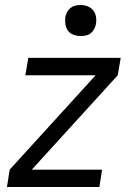

<svg xmlns="http://www.w3.org/2000/svg" viewBox="-20 -753 540 773"><path d="M8 0 19 -70 365 -450H82L94 -520H466L454 -450L108 -70H391L380 0ZM304 -608Q290 -608 276 -613Q262 -618 254 -629Q246 -640 243.5 -655Q241 -670 243 -685Q245 -695 250.5 -705Q256 -715 264.5 -721.5Q273 -728 283.5 -730.5Q294 -733 305 -733Q319 -733 333 -727.5Q347 -722 355.5 -711Q364 -700 366.5 -685Q369 -670 366 -655Q364 -645 358.5 -635Q353 -625 344.5 -618.5Q336 -612 325.5 -610Q315 -608 304 -608Z"/></svg>

Font: Iosevka Term Oblique
Style: Regular
Weight: 400
Italic angle: -9°
Monospace: yes
Designer: Belleve Invis
Foundry: Belleve Invis
Version: Version 31.4.0